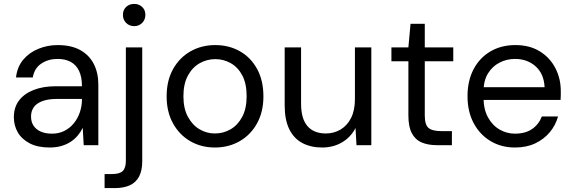

<svg xmlns="http://www.w3.org/2000/svg" viewBox="-20 -744 2936 984"><path d="M234 12Q173 12 132 -9.5Q91 -31 71 -66Q51 -101 51 -143Q51 -194 77.5 -229Q104 -264 152.5 -283Q201 -302 266 -302H400Q400 -349 385.5 -380Q371 -411 343 -426.5Q315 -442 275 -442Q227 -442 191.5 -418Q156 -394 148 -347H62Q68 -401 99 -438Q130 -475 177 -494Q224 -513 275 -513Q345 -513 391 -487.5Q437 -462 460.5 -416.5Q484 -371 484 -310V0H409L404 -89Q394 -68 378.5 -49.5Q363 -31 342.5 -17.5Q322 -4 295 4Q268 12 234 12ZM247 -59Q282 -59 310.5 -73.5Q339 -88 359 -113Q379 -138 389.5 -169.5Q400 -201 400 -234V-237H273Q225 -237 195 -225Q165 -213 152 -193Q139 -173 139 -147Q139 -120 151.5 -100.5Q164 -81 188 -70Q212 -59 247 -59Z M516 220V148H555Q593 148 609 132.5Q625 117 625 80V-501H709V82Q709 130 693 160.5Q677 191 645.5 205.5Q614 220 568 220ZM668 -610Q643 -610 626.5 -626.5Q610 -643 610 -668Q610 -693 626.5 -708.5Q643 -724 668 -724Q692 -724 708.5 -708.5Q725 -693 725 -668Q725 -643 708.5 -626.5Q692 -610 668 -610Z M1081 12Q1011 12 955 -20.5Q899 -53 866.5 -112Q834 -171 834 -250Q834 -331 867 -390Q900 -449 956.5 -481Q1013 -513 1083 -513Q1154 -513 1210 -481Q1266 -449 1298 -390Q1330 -331 1330 -250Q1330 -171 1297.5 -112Q1265 -53 1208.5 -20.5Q1152 12 1081 12ZM1081 -60Q1125 -60 1162 -81.5Q1199 -103 1221.5 -145.5Q1244 -188 1244 -251Q1244 -315 1222 -357Q1200 -399 1163 -420Q1126 -441 1083 -441Q1041 -441 1003.5 -420Q966 -399 943 -356.5Q920 -314 920 -251Q920 -188 943 -145.5Q966 -103 1002.5 -81.5Q1039 -60 1081 -60Z M1631 12Q1573 12 1529.5 -11Q1486 -34 1462.5 -82Q1439 -130 1439 -203V-501H1523V-212Q1523 -136 1555.5 -98Q1588 -60 1650 -60Q1692 -60 1726 -80.5Q1760 -101 1779.5 -140Q1799 -179 1799 -236V-501H1883V0H1807L1802 -88Q1778 -41 1733 -14.5Q1688 12 1631 12Z M2219 0Q2174 0 2141 -14Q2108 -28 2090.5 -61.5Q2073 -95 2073 -152V-430H1986V-501H2073L2084 -622H2157V-501H2303V-430H2157V-152Q2157 -105 2176 -88.5Q2195 -72 2243 -72H2296V0Z M2619 12Q2549 12 2494 -21Q2439 -54 2407.5 -113Q2376 -172 2376 -251Q2376 -330 2407 -389Q2438 -448 2493.5 -480.5Q2549 -513 2621 -513Q2695 -513 2747 -480.5Q2799 -448 2826.5 -394.5Q2854 -341 2854 -278Q2854 -268 2854 -257Q2854 -246 2853 -232H2439V-297H2771Q2768 -365 2725.5 -403.5Q2683 -442 2619 -442Q2577 -442 2540 -423Q2503 -404 2480.5 -367Q2458 -330 2458 -274V-246Q2458 -184 2481 -142.5Q2504 -101 2540.5 -80Q2577 -59 2619 -59Q2672 -59 2706.5 -82.5Q2741 -106 2757 -147H2840Q2827 -101 2797 -65.5Q2767 -30 2722.5 -9Q2678 12 2619 12Z"/></svg>

Font: DM Sans 17pt
Style: Regular
Weight: 400
Version: Version 4.004;gftools[0.9.30]